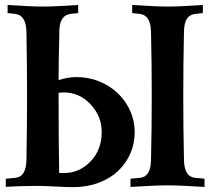

<svg xmlns="http://www.w3.org/2000/svg" viewBox="-20 -754 853 776"><path d="M295.9 -733.9V-701.2L265.6 -697.8Q219.7 -692.4 219.7 -625.5V-615.7Q216.8 -503.4 216.8 -430.2Q253.4 -442.4 288.6 -442.4Q353 -442.4 407.5 -412.4Q461.9 -382.3 493.2 -330.8Q524.4 -279.3 524.4 -219.2Q524.4 -173.8 506.6 -133.3Q488.8 -92.8 457 -62.7Q425.3 -32.7 378.4 -15.1Q331.5 2.4 276.4 2.4Q248.5 2.4 206.5 0Q164.6 -2.4 145 -2.4H111.3Q64 -2.4 3.4 1V-31.7L41.5 -35.2H41Q85.4 -38.6 86.9 -106.9Q89.4 -262.2 89.4 -366.2Q89.4 -470.7 86.9 -625.5Q85.4 -692.9 41 -697.8L10.7 -701.2V-733.9Q105 -727.5 153.3 -727.5Q201.7 -727.5 295.9 -733.9ZM216.8 -378.9V-366.7Q216.8 -174.3 219.2 -54.7H238.8Q300.8 -54.7 345.9 -101.6Q391.1 -148.4 391.1 -220.2Q391.1 -284.7 345.9 -332.5Q300.8 -380.4 238.3 -380.4Q227.1 -380.4 216.8 -378.9ZM507.3 1.5V-31.7L545.4 -35.2H544.9Q588.9 -38.6 590.3 -106.9Q593.3 -231 593.3 -366.2Q593.3 -501.5 590.3 -625.5Q588.9 -692.9 544.9 -697.8L514.2 -701.2V-733.9Q609.4 -727.5 657.2 -727.5Q705.6 -727.5 799.8 -733.9V-701.2L769.5 -697.8Q746.6 -695.3 735.4 -678Q724.1 -660.6 723.6 -625.5Q720.7 -501.5 720.7 -366.2Q720.7 -231 723.6 -106.9Q725.1 -38.6 769.5 -35.2H769Q772.5 -35.2 787.8 -33.7Q803.2 -32.2 806.6 -31.7V1.5Q704.1 -4.9 657.2 -4.9Q610.8 -4.9 507.3 1.5Z"/></svg>

Font: Flanker
Style: Bold
Weight: 700
Designer: Flanker
Foundry: Flanker
Version: Version 2.021